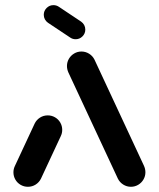

<svg xmlns="http://www.w3.org/2000/svg" viewBox="-20 -716 609 736"><path d="M87 0Q71.9 0 59.1 -7.4Q46.3 -14.8 38.9 -27.6Q31.5 -40.4 31.5 -55.6Q31.5 -68.5 37.4 -80.4L113 -242.6Q120 -256.7 133.3 -265.2Q146.7 -273.7 163 -273.7Q178.1 -273.7 190.9 -266.3Q203.7 -258.9 211.1 -246.1Q218.5 -233.3 218.5 -218.1Q218.5 -205.2 212.6 -193.3L137 -31.1Q130 -17 116.7 -8.5Q103.3 0 87 0ZM537.4 -55.6Q537.4 -40.7 530 -28Q522.6 -15.2 509.8 -7.6Q497 0 481.9 0Q465.9 0 452.4 -8.5Q438.9 -17 431.9 -31.1L242.2 -438.1Q236.7 -450.4 236.7 -463Q236.7 -477.8 244.1 -490.6Q251.5 -503.3 264.3 -510.9Q277 -518.5 292.2 -518.5Q308.1 -518.5 321.7 -510Q335.2 -501.5 342.2 -487.4L531.9 -80.4Q537.4 -68.1 537.4 -55.6ZM147.8 -659.3Q147.8 -674.4 158.7 -685.4Q169.6 -696.3 184.8 -696.3Q196.3 -696.3 205.6 -690L291.1 -633Q298.5 -627.8 302.8 -619.8Q307 -611.9 307 -602.6Q307 -587.4 296.1 -576.5Q285.2 -565.6 270 -565.6Q258.5 -565.6 249.3 -571.9L163.7 -628.9Q156.3 -634.1 152 -642Q147.8 -650 147.8 -659.3Z"/></svg>

Font: 26F Galaxy Sans
Style: Regular
Weight: 400
Designer: C₂₉H₂₅N₃O₅
Version: Version 1.100;FEAKit 1.0